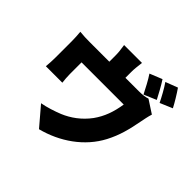

<svg xmlns="http://www.w3.org/2000/svg" viewBox="-221 -1116 1442 1442"><g transform="rotate(45 500.0 -395.5)"><path d="M974 -738C957 -772 917 -838 891 -875L794 -838C821 -800 855 -737 875 -696L974 -738ZM844 -697C826 -732 789 -801 764 -838L665 -798C692 -759 724 -696 745 -655L844 -697ZM788 -226C834 -314 854 -394 874 -499C878 -519 887 -567 896 -593L793 -660C773 -653 745 -648 701 -648H560V-709C560 -742 563 -765 569 -815H379C387 -765 389 -742 389 -709V-648H186C146 -648 112 -649 76 -653C79 -628 81 -581 81 -558V-386C81 -355 79 -316 76 -287H251C248 -309 245 -348 245 -373V-497H693C679 -406 653 -333 605 -266C551 -193 482 -144 410 -114C363 -95 299 -74 247 -65L374 84C549 39 706 -69 788 -226Z"/></g></svg>

Font: Glow Sans SC Normal Heavy
Style: Regular
Weight: 900
Designer: Ryoko NISHIZUKA (kana, bopomofo & ideographs); Paul D. Hunt (Latin, Greek & Cyrillic); Sandoll Communications, Soo-young
Version: Version 0.93